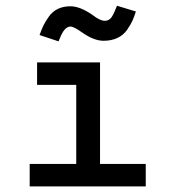

<svg xmlns="http://www.w3.org/2000/svg" viewBox="-20 -665 626 685"><path d="M112.3 -442.4H336.9V-80.1H500V0H85.9V-80.1H252V-362.3H112.3ZM397.5 -644.5 464.8 -624Q458 -603.5 452.6 -591.3Q447.3 -579.1 434.1 -559.6Q420.9 -540 399.4 -529.8Q377.9 -519.5 349.6 -519.5Q315.4 -519.5 273.4 -548.8Q243.2 -570.3 231.4 -570.3Q209 -570.3 192.4 -525.4Q191.4 -525.4 190.4 -521.5Q189.5 -517.6 188.5 -517.6L121.1 -540Q128.9 -561.5 134.8 -573.7Q140.6 -585.9 153.8 -605Q167 -624 186.5 -633.3Q206.1 -642.6 231.4 -642.6Q265.6 -642.6 310.5 -611.3Q336.9 -590.8 353.5 -590.8Q369.1 -590.8 377.9 -603.5Q386.7 -616.2 397.5 -644.5Z"/></svg>

Font: Thabit-Bold
Style: Bold
Weight: 700
Designer: Regenerated by Nadim Shaikli
Foundry: MAK Alagha
Version: 0.01